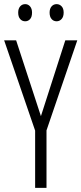

<svg xmlns="http://www.w3.org/2000/svg" viewBox="-20 -909 394 929"><path d="M178 -347 296 -714H354L205 -278V0H150V-277L0 -714H58ZM68 -848Q68 -867 77.5 -878Q87 -889 102 -889Q116 -889 125.5 -878Q135 -867 135 -848Q135 -827 125.5 -816.5Q116 -806 102 -806Q87 -806 77.5 -817Q68 -828 68 -848ZM220 -848Q220 -867 229.5 -878Q239 -889 254 -889Q268 -889 278 -878.5Q288 -868 288 -848Q288 -828 278 -817Q268 -806 254 -806Q239 -806 229.5 -817Q220 -828 220 -848Z"/></svg>

Font: Noto Sans Hebrew ExtraCondensed Light
Style: Regular
Weight: 300
Width: 2
Designer: Monotype Design Team
Foundry: Monotype Imaging Inc.
Version: Version 2.004; ttfautohint (v1.8.4.7-5d5b)